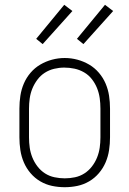

<svg xmlns="http://www.w3.org/2000/svg" viewBox="-20 -773 540 801"><path d="M250 8Q223 8 197 2.5Q171 -3 148 -16.5Q125 -30 107.5 -50.5Q90 -71 79.5 -95.5Q69 -120 65 -146.5Q61 -173 61 -200V-320Q61 -347 65 -373.5Q69 -400 79.5 -424.5Q90 -449 107.5 -469.5Q125 -490 148 -503.5Q171 -517 197 -524Q223 -531 250 -531Q277 -531 303 -524Q329 -517 352 -503.5Q375 -490 392.5 -469.5Q410 -449 420.5 -424.5Q431 -400 435 -373.5Q439 -347 439 -320V-200Q439 -173 435 -146.5Q431 -120 420.5 -95.5Q410 -71 392.5 -50.5Q375 -30 352 -16.5Q329 -3 303 2.5Q277 8 250 8ZM250 -29Q272 -29 293 -33.5Q314 -38 332 -49.5Q350 -61 363.5 -78.5Q377 -96 385 -116Q393 -136 396 -157Q399 -178 399 -200V-320Q399 -342 396 -363.5Q393 -385 385 -405Q377 -425 363.5 -442.5Q350 -460 331 -471Q312 -482 291 -486.5Q270 -491 248 -491Q227 -491 206 -486Q185 -481 167 -469.5Q149 -458 136 -440.5Q123 -423 115 -403.5Q107 -384 104 -362.5Q101 -341 101 -320V-200Q101 -178 104 -157Q107 -136 115 -116Q123 -96 136.5 -78.5Q150 -61 168 -49.5Q186 -38 207.5 -33.5Q229 -29 250 -29ZM328 -589 301 -611 418 -753 452 -727ZM158 -589 131 -611 248 -753 282 -727Z"/></svg>

Font: Zed Sans Extralight
Style: Regular
Weight: 200
Designer: Belleve Invis
Foundry: Belleve Invis
Version: Version 1.0.0; ttfautohint (v1.8.4)